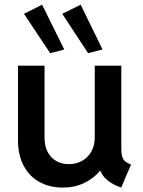

<svg xmlns="http://www.w3.org/2000/svg" viewBox="-20 -806 619 833"><path d="M58.1 -196.8V-521H173.3V-208.5Q173.3 -171.4 187.3 -145.8Q201.2 -120.1 224.9 -106.9Q248.5 -93.8 278.3 -93.8Q311 -93.8 336.9 -108.6Q362.8 -123.5 377 -149.7Q391.1 -175.8 391.1 -208.5V-521H506.3V-163.1Q506.3 -141.1 509.8 -128.2Q513.2 -115.2 522.2 -106.9Q531.2 -98.6 548.3 -91.8L505.9 7.8Q469.7 -4.9 447 -23.2Q424.3 -41.5 416 -64.5H413.6Q384.8 -30.8 344.2 -11.5Q303.7 7.8 252.4 7.8Q195.8 7.8 151.9 -16.1Q107.9 -40 83 -86.4Q58.1 -132.8 58.1 -196.8ZM250 -746.1 330.1 -785.6 424.8 -591.3 362.3 -575.2ZM84 -746.1 162.6 -785.6 258.8 -591.3 197.8 -575.2Z"/></svg>

Font: Reddit Sans SemiBold
Style: Regular
Weight: 600
Designer: Stephen Hutchings
Foundry: Reddit
Version: Version 1.013